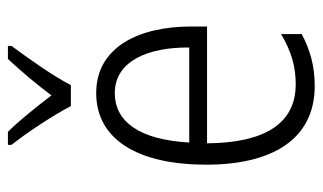

<svg xmlns="http://www.w3.org/2000/svg" viewBox="-185 -620 815 485"><g transform="rotate(-90 222.5 -377.5)"><path d="M197 -606H250C273 -651 318 -714 349 -756V-765H316C281 -727 254 -695 224 -655C195 -693 161 -736 132 -765H99V-756C130 -717 173 -652 197 -606ZM230 -542C111 -542 49 -434 49 -264C49 -99 112 10 248 10C299 10 340 -2 379 -23V-75C335 -49 297 -38 252 -38C154 -38 104 -115 103 -262H398V-303C398 -434 346 -542 230 -542ZM230 -495C310 -495 346 -412 345 -307H105C112 -432 157 -495 230 -495Z"/></g></svg>

Font: Noto Sans Devanagari Condensed Light
Style: Regular
Weight: 300
Width: 3
Designer: Jelle Bosma - Monotype Design Team
Foundry: Monotype Imaging Inc.
Version: Version 2.004